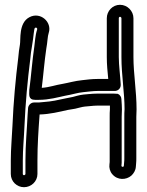

<svg xmlns="http://www.w3.org/2000/svg" viewBox="-20 -745 613 800"><path d="M488 -289C488 -300 487 -316 486 -329V-331C486 -341 480 -350 471 -354C471 -354 455 -355 454 -355H386C373 -355 361 -354 350 -353L328 -351C310 -349 295 -344 283 -341L253 -335C221 -328 195 -322 163 -320C155 -319 146 -318 142 -318H122C108 -318 98 -306 97 -295L95 -266C92 -201 86 -143 86 -76V-20C86 -18 83 -15 80 -15C77 -15 75 -18 75 -20V-76C75 -123 80 -172 82 -221C86 -315 95 -411 106 -498C107 -508 108 -520 109 -526L113 -551C121 -596 121 -627 126 -629C131 -632 136 -628 135 -623C126 -595 126 -570 123 -551C114 -490 110 -430 102 -370V-367C102 -352 97 -329 126 -329H142C185 -329 222 -340 251 -346C281 -351 304 -359 327 -361C348 -363 367 -366 386 -366H458C471 -366 484 -376 483 -393C481 -430 475 -472 475 -507V-669C475 -672 477 -675 480 -675C483 -675 486 -672 486 -669V-507C486 -433 499 -358 499 -290C498 -279 498 -268 498 -258V-85C498 -81 498 -74 497 -66L496 -54C495 -48 488 -49 486 -53V-55L487 -67V-69V-258C487 -268 488 -278 488 -289ZM549 -289C549 -364 536 -439 536 -507V-669C536 -699 511 -725 480 -725C449 -725 425 -699 425 -669V-507C425 -476 428 -446 431 -416H386C362 -416 341 -413 323 -411C292 -408 266 -400 243 -396C211 -391 186 -381 154 -379C161 -435 165 -489 173 -543C178 -568 178 -594 183 -608C198 -653 148 -698 102 -673C57 -649 67 -580 63 -559L59 -533C58 -525 57 -515 56 -504C45 -416 36 -319 32 -223C30 -176 25 -126 25 -76V-20C25 11 50 35 80 35C110 35 136 11 136 -20V-76C136 -140 140 -200 145 -268C187 -269 227 -279 263 -287L293 -292C307 -295 322 -300 334 -301L356 -303C367 -304 375 -305 386 -305H438V-290C437 -281 437 -268 437 -258V-70L436 -60C434 -47 438 -30 448 -19C470 7 506 5 527 -13C537 -22 545 -35 546 -50L547 -62C548 -71 548 -79 548 -85V-258C548 -268 549 -278 549 -289Z"/></svg>

Font: Blanket
Style: Outline
Weight: 400
Foundry: Cannot Into Space Fonts
Version: Version 0.9